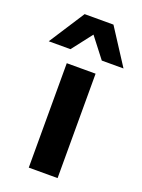

<svg xmlns="http://www.w3.org/2000/svg" viewBox="-180 -800 639 864"><g transform="rotate(20 140.0 -367.5)"><path d="M209 -500V0H71V-500ZM319 -565H215L140 -662L65 -565H-39L71 -735H209Z"/></g></svg>

Font: Kantumruy Pro SemiBold
Style: Regular
Weight: 600
Version: Version 1.002